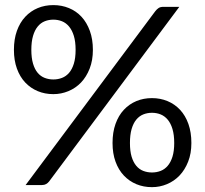

<svg xmlns="http://www.w3.org/2000/svg" viewBox="-20 -744 826 772"><path d="M353.5 -543.5Q353.5 -501.5 340.5 -468.2Q327.5 -435 305.8 -412.2Q284 -389.5 255 -377.5Q226 -365.5 194.5 -365.5Q160.5 -365.5 131.8 -377.5Q103 -389.5 81.5 -412.2Q60 -435 48 -468.2Q36 -501.5 36 -543.5Q36 -586.5 48 -620Q60 -653.5 81.5 -676.5Q103 -699.5 131.8 -711.5Q160.5 -723.5 194.5 -723.5Q228 -723.5 257.2 -711.5Q286.5 -699.5 307.8 -676.5Q329 -653.5 341.2 -620Q353.5 -586.5 353.5 -543.5ZM284 -543.5Q284 -576.5 277 -599.5Q270 -622.5 257.8 -637.2Q245.5 -652 229.2 -658.5Q213 -665 194.5 -665Q176 -665 159.8 -658.5Q143.5 -652 131.5 -637.2Q119.5 -622.5 112.8 -599.5Q106 -576.5 106 -543.5Q106 -511 112.8 -488.2Q119.5 -465.5 131.5 -451.2Q143.5 -437 159.8 -430.8Q176 -424.5 194.5 -424.5Q213 -424.5 229.2 -430.8Q245.5 -437 257.8 -451.2Q270 -465.5 277 -488.2Q284 -511 284 -543.5ZM604 -698.5Q610.5 -707 617.8 -711.8Q625 -716.5 637 -716.5H701L177.5 -14.5Q172.5 -8 165.5 -4Q158.5 0 149 0H83ZM749.5 -169Q749.5 -127 736.5 -94Q723.5 -61 701.8 -38.2Q680 -15.5 651.2 -3.5Q622.5 8.5 591 8.5Q557 8.5 528.2 -3.5Q499.5 -15.5 478 -38.2Q456.5 -61 444.5 -94Q432.5 -127 432.5 -169Q432.5 -212 444.5 -245.8Q456.5 -279.5 478 -302.5Q499.5 -325.5 528.2 -337.5Q557 -349.5 591 -349.5Q624.5 -349.5 653.5 -337.5Q682.5 -325.5 704 -302.5Q725.5 -279.5 737.5 -245.8Q749.5 -212 749.5 -169ZM680.5 -169Q680.5 -202 673.5 -225.2Q666.5 -248.5 654.2 -263Q642 -277.5 625.8 -284Q609.5 -290.5 591 -290.5Q572.5 -290.5 556.2 -284Q540 -277.5 528 -263Q516 -248.5 509.2 -225.2Q502.5 -202 502.5 -169Q502.5 -136.5 509.2 -114Q516 -91.5 528 -77.2Q540 -63 556.2 -56.8Q572.5 -50.5 591 -50.5Q609.5 -50.5 625.8 -56.8Q642 -63 654.2 -77.2Q666.5 -91.5 673.5 -114Q680.5 -136.5 680.5 -169Z"/></svg>

Font: Lato TR
Style: Regular
Weight: 400
Designer: Lukasz Dziedzic
Foundry: tyPoland Lukasz Dziedzic
Version: Version 1.104 2013